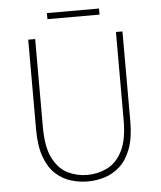

<svg xmlns="http://www.w3.org/2000/svg" viewBox="-55 -822 739 881"><g transform="rotate(-5 315.0 -381.0)"><path d="M314 12Q274 12 235.5 0Q197 -12 166 -40.5Q135 -69 116.5 -119.5Q98 -170 98 -246V-660H130V-254Q130 -163 156 -111.5Q182 -60 224 -39Q266 -18 314 -18Q363 -18 406 -39Q449 -60 475.5 -111.5Q502 -163 502 -254V-660H532V-246Q532 -170 513 -119.5Q494 -69 462.5 -40.5Q431 -12 392.5 0Q354 12 314 12ZM194 -746V-774H434V-746Z"/></g></svg>

Font: Source Sans Variable
Style: Regular
Weight: 200
Designer: Paul D. Hunt
Foundry: Adobe Systems Incorporated
Version: Version 3.006;hotconv 1.0.111;makeotfexe 2.5.65597